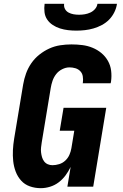

<svg xmlns="http://www.w3.org/2000/svg" viewBox="-20 -975 640 1003"><path d="M193 8Q163 8 136 -1.5Q109 -11 90.5 -31.5Q72 -52 62 -78.5Q52 -105 49 -133.5Q46 -162 47.5 -191.5Q49 -221 54 -251L101 -534Q106 -563 116 -591Q126 -619 143.5 -644.5Q161 -670 185.5 -689.5Q210 -709 237.5 -721.5Q265 -734 294.5 -738.5Q324 -743 353 -743Q382 -743 410 -739.5Q438 -736 463.5 -725.5Q489 -715 509.5 -698Q530 -681 543.5 -657.5Q557 -634 560.5 -606Q564 -578 560 -549L558 -540H412L413 -544Q415 -560 412.5 -576Q410 -592 399.5 -603Q389 -614 374 -618.5Q359 -623 343 -623Q324 -623 305 -613.5Q286 -604 273.5 -588Q261 -572 254.5 -553Q248 -534 245 -515L198 -231Q196 -218 194.5 -205Q193 -192 194.5 -179Q196 -166 199.5 -154Q203 -142 210.5 -132Q218 -122 229.5 -117Q241 -112 254 -112Q271 -112 289 -117.5Q307 -123 321 -136Q335 -149 342.5 -166Q350 -183 353 -201L368 -292H292L312 -412H535L467 0H332L349 -103Q338 -80 322.5 -59Q307 -38 286.5 -22.5Q266 -7 241.5 0.5Q217 8 193 8ZM379 -815Q357 -815 335.5 -817.5Q314 -820 293.5 -826.5Q273 -833 255.5 -844.5Q238 -856 226.5 -873Q215 -890 212.5 -911.5Q210 -933 213 -955H315Q313 -940 319.5 -928Q326 -916 338 -909.5Q350 -903 364 -900.5Q378 -898 393 -898Q408 -898 423 -900.5Q438 -903 452 -909.5Q466 -916 476.5 -928Q487 -940 489 -955H591Q588 -933 577.5 -911.5Q567 -890 550.5 -873Q534 -856 512.5 -844.5Q491 -833 468.5 -826.5Q446 -820 423.5 -817.5Q401 -815 379 -815Z"/></svg>

Font: Iosevka Aile Heavy
Style: Italic
Weight: 900
Italic angle: -9°
Designer: Belleve Invis
Foundry: Belleve Invis
Version: Version 31.1.0; ttfautohint (v1.8.4)